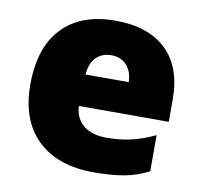

<svg xmlns="http://www.w3.org/2000/svg" viewBox="-68 -635 754 718"><g transform="rotate(10 309.0 -276.5)"><path d="M333 9.8Q194.8 9.8 118.4 -63.7Q42 -137.2 42 -272.9Q42 -413.1 112.8 -488Q183.6 -563 314.9 -563Q439.9 -563 508.1 -497.8Q576.2 -432.6 576.2 -310.1V-225.1H234.9Q236.8 -178.7 268.8 -152.3Q300.8 -126 356 -126Q406.2 -126 448.5 -135.5Q490.7 -145 540 -168V-30.8Q495.1 -7.8 447.3 1Q399.4 9.8 333 9.8ZM321.8 -433.1Q288.1 -433.1 265.4 -411.9Q242.7 -390.6 238.8 -345.2H402.8Q401.9 -385.3 380.1 -409.2Q358.4 -433.1 321.8 -433.1Z"/></g></svg>

Font: OpenSansExtrabold
Style: Regular
Weight: 800
Foundry: Ascender Corporation
Version: Version 1.10